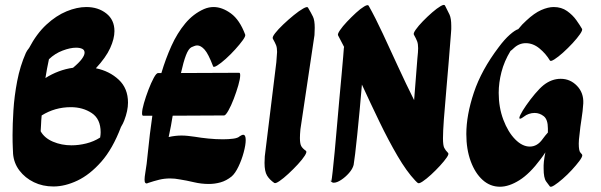

<svg xmlns="http://www.w3.org/2000/svg" viewBox="-20 -729 2395 765"><path d="M475 -249Q471 -238 462 -223Q429 -136 383.5 -84.5Q338 -33 288.5 -9.5Q239 14 193 14Q150 14 115 -3Q80 -20 57.5 -49.5Q35 -79 32 -117V-119Q32 -121 31 -140.5Q30 -160 30 -191Q30 -233 33.5 -289.5Q37 -346 48.5 -406Q60 -466 83 -518Q87 -527 96 -538Q126 -595 165 -631Q204 -667 245.5 -684Q287 -701 324 -701Q371 -701 403.5 -675.5Q436 -650 436 -605Q436 -575 419 -537.5Q402 -500 362 -457Q416 -446 453 -411.5Q490 -377 490 -320Q490 -288 475 -249ZM283 -539Q260 -539 229.5 -527.5Q199 -516 175 -493Q171 -475 167.5 -456Q164 -437 161 -418Q186 -434 214 -444.5Q242 -455 271 -459Q295 -479 306 -494Q317 -509 317 -519Q317 -530 307.5 -534.5Q298 -539 283 -539ZM262 -302Q199 -302 146 -269Q144 -248 143.5 -231.5Q143 -215 142 -206Q157 -179 191 -164.5Q225 -150 265 -150Q294 -150 324 -157.5Q354 -165 379 -181Q381 -192 381 -202Q381 -255 345.5 -278.5Q310 -302 262 -302Z M610 -438H623Q640 -495 663 -546Q686 -597 718 -635.5Q750 -674 793 -693Q812 -701 831 -701Q865 -701 900 -675.5Q935 -650 957 -591Q959 -585 947.5 -569Q936 -553 917.5 -532.5Q899 -512 879.5 -494.5Q860 -477 845.5 -468Q831 -459 829 -465Q810 -515 795 -531.5Q780 -548 766 -548Q760 -548 754 -545.5Q748 -543 743 -541Q731 -535 721 -509Q711 -483 701 -438L933 -439Q937 -439 937 -429Q937 -415 929.5 -389Q922 -363 911.5 -335.5Q901 -308 890 -288.5Q879 -269 873 -269L668 -268Q665 -248 661 -227Q657 -206 652 -183Q665 -186 678 -187.5Q691 -189 703 -189Q716 -189 729.5 -187.5Q743 -186 757 -184Q780 -180 810 -177Q840 -174 868 -174Q891 -174 909.5 -176.5Q928 -179 935 -186Q944 -192 949 -192Q959 -192 959 -171Q959 -152 951 -122Q943 -92 930 -65Q917 -38 903 -26Q882 -9 859 -2.5Q836 4 812 4Q782 4 752.5 -3Q723 -10 697 -14Q677 -18 658 -18Q635 -18 614.5 -13Q594 -8 570 0Q570 0 568 1Q566 2 564 2Q561 2 558.5 -1Q556 -4 556 -14Q556 -23 559 -41Q564 -67 570 -129Q576 -191 587 -268H550Q546 -268 546 -278Q546 -292 553.5 -318Q561 -344 571.5 -371.5Q582 -399 592.5 -418.5Q603 -438 610 -438Z M1207 -699Q1220 -677 1227 -662.5Q1234 -648 1234 -618L1233 -589L1177 -214Q1176 -204 1175.5 -195Q1175 -186 1175 -179Q1175 -156 1180.5 -146.5Q1186 -137 1199 -128Q1204 -124 1194.5 -109Q1185 -94 1167 -74.5Q1149 -55 1129 -36.5Q1109 -18 1093.5 -7.5Q1078 3 1073 0Q1054 -13 1044 -29.5Q1034 -46 1034 -80L1035 -106L1081 -481L1084 -522Q1084 -539 1080 -549Q1076 -559 1067 -575Q1064 -581 1076 -596.5Q1088 -612 1108.5 -631.5Q1129 -651 1150.5 -668.5Q1172 -686 1188 -695Q1204 -704 1207 -699Z M1449 -706Q1476 -658 1505.5 -594.5Q1535 -531 1566.5 -462.5Q1598 -394 1630 -330Q1633 -365 1636 -406.5Q1639 -448 1643 -496Q1646 -523 1646 -537Q1646 -554 1642 -564.5Q1638 -575 1629 -591Q1626 -596 1636.5 -611Q1647 -626 1665 -644.5Q1683 -663 1702 -679.5Q1721 -696 1735.5 -704.5Q1750 -713 1753 -707Q1764 -686 1771 -671Q1778 -656 1778 -626Q1778 -620 1778 -613Q1778 -606 1777 -598Q1767 -469 1759.5 -385.5Q1752 -302 1748.5 -253Q1745 -204 1745 -178Q1745 -150 1750 -140Q1755 -130 1765 -120Q1770 -116 1760 -101.5Q1750 -87 1733 -68.5Q1716 -50 1697.5 -33Q1679 -16 1664 -6Q1649 4 1645 0Q1644 -1 1642 -2Q1637 -7 1634 -10Q1600 -46 1564 -107.5Q1528 -169 1492 -243.5Q1456 -318 1422 -392Q1418 -342 1413 -290Q1408 -238 1403.5 -193Q1399 -148 1395 -115.5Q1391 -83 1389 -72Q1385 -56 1370.5 -39.5Q1356 -23 1339 -12Q1322 -1 1310 -1Q1303 -1 1300 -6Q1302 -14 1305.5 -46Q1309 -78 1313.5 -124.5Q1318 -171 1322.5 -225.5Q1327 -280 1332 -333Q1337 -386 1341 -431Q1345 -476 1347.5 -504.5Q1350 -533 1350 -537Q1350 -540 1351 -542Q1338 -568 1327 -588Q1324 -593 1334.5 -608.5Q1345 -624 1362.5 -642.5Q1380 -661 1398.5 -678Q1417 -695 1431.5 -703.5Q1446 -712 1449 -706ZM1298 -13Q1298 -13 1298 -12Q1298 -11 1300 -6Q1299 -4 1299 -4Q1298 -4 1298 -13Z M2146 -390Q2178 -415 2214 -415Q2252 -415 2279 -387Q2306 -359 2304 -317Q2302 -286 2297 -255Q2292 -224 2289 -193Q2286 -171 2286 -157Q2286 -127 2293 -120.5Q2300 -114 2300 -110Q2300 -103 2288 -87Q2276 -71 2258.5 -52Q2241 -33 2222 -16.5Q2203 0 2189 9Q2175 18 2171 14Q2166 8 2156 -6Q2146 -20 2146 -57Q2146 -63 2146 -70.5Q2146 -78 2147 -85Q2148 -94 2149.5 -103.5Q2151 -113 2153 -122Q2144 -108 2134 -95Q2091 -37 2049.5 -11Q2008 15 1972 15Q1933 15 1903 -12Q1873 -39 1855.5 -86.5Q1838 -134 1838 -195Q1838 -270 1868 -360Q1898 -450 1967 -541Q1990 -572 2011 -590.5Q2032 -609 2045 -613Q2061 -633 2077 -647Q2109 -677 2136.5 -689Q2164 -701 2186 -701Q2217 -701 2239.5 -685Q2262 -669 2276.5 -648.5Q2291 -628 2299 -614Q2302 -609 2291 -593Q2280 -577 2261.5 -557Q2243 -537 2223.5 -519.5Q2204 -502 2189 -492.5Q2174 -483 2171 -488Q2155 -515 2129.5 -536Q2104 -557 2075 -557Q2048 -557 2027 -537Q2020 -530 2014 -526Q1989 -485 1978 -442Q1967 -399 1967 -359Q1967 -301 1985.5 -252Q2004 -203 2032.5 -174Q2061 -145 2091 -145Q2121 -145 2142 -175Q2153 -190 2163 -201Q2163 -209 2163 -217Q2163 -253 2146.5 -266Q2130 -279 2110 -279Q2098 -279 2087 -275Q2076 -271 2070 -266Q2057 -256 2052 -256Q2046 -256 2053.5 -271.5Q2061 -287 2077 -310Q2093 -333 2111.5 -355Q2130 -377 2146 -390Z"/></svg>

Font: Ga Maamli
Style: Regular
Weight: 400
Designer: Afotey Clement Nii Odai, Ama Asantewa Diaka, David Abbey-Thompson
Foundry: Sorkin Type Co.
Version: Version 1.000; ttfautohint (v1.8.4.7-5d5b)